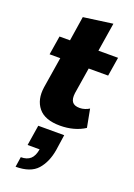

<svg xmlns="http://www.w3.org/2000/svg" viewBox="-157 -612 658 946"><g transform="rotate(20 172.5 -138.5)"><path d="M190 10Q110 10 76 -32Q42 -74 52 -141L78 -303H22L38 -402H93L113 -531L266 -552L242 -402H345L329 -303H227L205 -166Q201 -135 212 -120Q223 -105 251 -105Q265 -105 278.5 -109.5Q292 -114 301 -120L319 -25Q293 -8 260 1Q227 10 190 10ZM54 275 62 222Q94 222 112 206Q130 190 136 154H73L90 47H226L214 129Q203 195 167.5 235Q132 275 54 275Z"/></g></svg>

Font: Rokkitt SemiBold ExtraBold
Style: Italic
Weight: 800
Italic angle: -9°
Version: Version 3.103